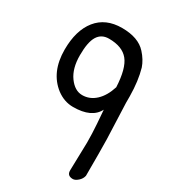

<svg xmlns="http://www.w3.org/2000/svg" viewBox="-190 -555 844 958"><g transform="rotate(30 231.5 -76.0)"><path d="M355 282Q355 280 355 277L359 119Q359 68 355 13L349 -65Q316 0 209 0Q158 0 114 -33Q30 -98 30 -227Q30 -338 80.5 -401Q131 -464 225 -464Q319 -464 364 -414Q395 -380 408 -342Q427 -276 428 -188V-151L436 56Q437 87 437 142V265Q433 284 417 298Q401 312 388 312Q355 312 355 282ZM195 -385Q152 -385 131 -351Q110 -317 110 -241Q110 -165 143 -119.5Q176 -74 219 -74Q262 -74 295.5 -105Q329 -136 347 -193Q342 -299 307 -342Q272 -385 195 -385Z"/></g></svg>

Font: Patrick Hand
Style: Regular
Weight: 400
Designer: Patrick Wagesreiter
Foundry: Patrick Wagesreiter
Version: Version 1.003;PS 001.003;hotconv 1.0.70;makeotf.lib2.5.58329